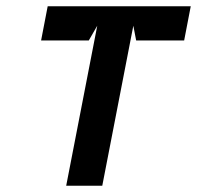

<svg xmlns="http://www.w3.org/2000/svg" viewBox="-20 -596 628 612"><path d="M111 -467H263L290 -514L191 -4H306L405 -514L414 -467H567L588 -576H132Z"/></svg>

Font: Charger EcoBold
Style: Obl
Weight: 1000
Designer: Jasper
Foundry: Cannot Into Space Fonts
Version: Version 1.1